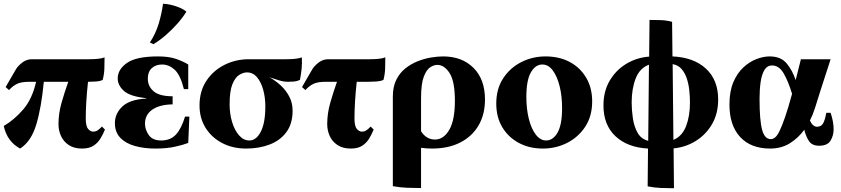

<svg xmlns="http://www.w3.org/2000/svg" viewBox="-20 -775 4474 1021"><path d="M87 15Q18 -22 0 -105Q56 -138 103.5 -193Q151 -248 172 -340H135Q93 -340 70.5 -329Q48 -318 28 -296L10 -312L65 -407Q75 -424 98 -442Q121 -460 149 -460H453Q512 -460 536 -470Q536 -440 535 -410Q534 -380 526 -350Q512 -343 488.5 -341.5Q465 -340 448 -340Q442 -285 439 -236Q436 -187 436 -145Q436 -104 448.5 -89.5Q461 -75 475 -75Q488 -75 498.5 -81.5Q509 -88 522 -102L538 -86Q528 -61 514 -38Q500 -15 477 0Q454 15 416 15Q374 15 346 -3.5Q318 -22 304.5 -51.5Q291 -81 291 -115Q291 -171 307 -227.5Q323 -284 343 -340H213Q200 -203 173 -113Q146 -23 87 15Z M758 -251V-253Q672 -262 639 -291.5Q606 -321 606 -358Q606 -406 655.5 -440.5Q705 -475 820 -475Q879 -475 917 -461.5Q955 -448 981 -432V-301H958Q939 -377 908.5 -404.5Q878 -432 842 -432Q808 -432 787 -412.5Q766 -393 766 -357Q766 -316 797 -289.5Q828 -263 898 -263V-220Q829 -219 790 -192Q751 -165 751 -117Q751 -86 771 -57Q791 -28 837 -28Q887 -28 916 -60Q945 -92 964 -155H987L981 -15Q956 -5 911.5 5Q867 15 806 15Q747 15 698 1.5Q649 -12 620 -42Q591 -72 591 -120Q591 -171 630.5 -208.5Q670 -246 758 -251ZM847 -755Q863 -755 886 -750Q909 -745 932.5 -735.5Q956 -726 971 -713Q953 -683 924 -650Q895 -617 862 -588.5Q829 -560 796 -540L777 -549Q808 -596 824 -649.5Q840 -703 847 -755Z M1289 15Q1217 15 1161 -14.5Q1105 -44 1073 -95.5Q1041 -147 1041 -214Q1041 -291 1078 -346Q1115 -401 1174.5 -430.5Q1234 -460 1303 -460H1502Q1561 -460 1585 -470Q1587 -440 1584 -410Q1581 -380 1575 -350Q1560 -343 1544 -341.5Q1528 -340 1512 -340Q1490 -340 1464.5 -347.5Q1439 -355 1413 -364Q1444 -347 1472 -321.5Q1500 -296 1518 -262Q1536 -228 1536 -186Q1536 -117 1503 -72.5Q1470 -28 1414 -6.5Q1358 15 1289 15ZM1391 -210Q1391 -257 1379.5 -298Q1368 -339 1346.5 -364.5Q1325 -390 1293 -390Q1274 -390 1252.5 -377Q1231 -364 1216 -327.5Q1201 -291 1201 -220Q1201 -171 1214 -127Q1227 -83 1251 -55.5Q1275 -28 1306 -28Q1343 -28 1367 -75Q1391 -122 1391 -210Z M1604 -296 1586 -312 1641 -407Q1651 -424 1674 -442Q1697 -460 1725 -460H1946Q2005 -460 2029 -470Q2029 -440 2028 -410Q2027 -380 2019 -350Q2004 -343 1978 -341.5Q1952 -340 1936 -340H1877Q1871 -285 1868 -236Q1865 -187 1865 -145Q1865 -104 1877.5 -89.5Q1890 -75 1904 -75Q1917 -75 1927.5 -81.5Q1938 -88 1951 -102L1967 -86Q1957 -61 1943 -38Q1929 -15 1906 0Q1883 15 1845 15Q1803 15 1775 -3.5Q1747 -22 1733.5 -51.5Q1720 -81 1720 -115Q1720 -171 1736 -227.5Q1752 -284 1772 -340H1711Q1669 -340 1646.5 -329Q1624 -318 1604 -296Z M2336 -475Q2437 -475 2498 -414Q2559 -353 2559 -246Q2559 -166 2524.5 -107.5Q2490 -49 2427 -17Q2364 15 2278 15Q2247 15 2219 11V225Q2182 225 2144.5 223.5Q2107 222 2069 215V-262Q2069 -314 2087.5 -351Q2106 -388 2136.5 -412Q2167 -436 2203 -450Q2239 -464 2274 -469.5Q2309 -475 2336 -475ZM2219 -77Q2247 -33 2293 -33Q2339 -33 2369 -84.5Q2399 -136 2399 -239Q2399 -342 2371 -386Q2343 -430 2305 -430Q2288 -430 2268 -417.5Q2248 -405 2233.5 -367Q2219 -329 2219 -252Z M2881 -475Q2954 -475 3009.5 -445.5Q3065 -416 3097 -362Q3129 -308 3129 -236Q3129 -157 3092 -101Q3055 -45 2995.5 -15Q2936 15 2867 15Q2795 15 2739 -15Q2683 -45 2651 -98.5Q2619 -152 2619 -224Q2619 -303 2656 -359Q2693 -415 2752.5 -445Q2812 -475 2881 -475ZM2884 -28Q2921 -28 2945 -70Q2969 -112 2969 -200Q2969 -264 2956 -316.5Q2943 -369 2919.5 -400.5Q2896 -432 2864 -432Q2827 -432 2803 -390Q2779 -348 2779 -260Q2779 -196 2792 -143.5Q2805 -91 2829 -59.5Q2853 -28 2884 -28Z M3424 216 3426 15Q3316 9 3252.5 -51Q3189 -111 3189 -214Q3189 -290 3222.5 -346.5Q3256 -403 3311 -436Q3366 -469 3432 -474L3434 -669Q3464 -669 3494 -668Q3524 -667 3554 -659L3556 -475Q3669 -470 3734 -410Q3799 -350 3799 -246Q3799 -171 3766.5 -115Q3734 -59 3680 -25.5Q3626 8 3562 14L3564 226Q3529 226 3494 224.5Q3459 223 3424 216ZM3649 -230Q3649 -261 3645.5 -294.5Q3642 -328 3632 -358Q3622 -388 3604 -408.5Q3586 -429 3557 -434L3561 -31Q3608 -51 3628.5 -104.5Q3649 -158 3649 -230ZM3339 -230Q3339 -189 3345.5 -145.5Q3352 -102 3370.5 -69Q3389 -36 3427 -26L3431 -431Q3382 -413 3360.5 -358Q3339 -303 3339 -230Z M4336 0Q4299 0 4282.5 -24Q4266 -48 4257 -85Q4225 -41 4180 -13Q4135 15 4075 15Q3973 15 3916 -46.5Q3859 -108 3859 -219Q3859 -289 3879.5 -337.5Q3900 -386 3933 -416.5Q3966 -447 4003 -461Q4040 -475 4073 -475Q4132 -475 4163 -438Q4194 -401 4211 -349Q4224 -399 4239 -460H4397Q4367 -369 4344.5 -298Q4322 -227 4314 -201Q4303 -166 4287 -134Q4302 -101 4325 -101Q4345 -101 4355.5 -116.5Q4366 -132 4374 -175H4397Q4405 -152 4409 -129Q4413 -106 4413 -88Q4413 -54 4396.5 -27Q4380 0 4336 0ZM4019 -250Q4019 -136 4032.5 -85.5Q4046 -35 4079 -35Q4090 -35 4101.5 -44Q4113 -53 4125.5 -78.5Q4138 -104 4154.5 -151.5Q4171 -199 4192 -276Q4172 -342 4147.5 -384.5Q4123 -427 4085 -427Q4060 -427 4045.5 -403.5Q4031 -380 4025 -340Q4019 -300 4019 -250Z"/></svg>

Font: Bona Nova
Style: Bold
Weight: 700
Designer: Mateusz Machalski
Foundry: Capitalics
Version: Version 4.001; ttfautohint (v1.8.3)